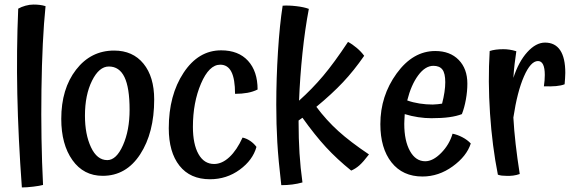

<svg xmlns="http://www.w3.org/2000/svg" viewBox="-20 -762 2517 843"><path d="M169 50Q155 54 126 57.5Q97 61 76 61Q60 -157 56 -349Q52 -541 60 -724Q74 -732 92 -737Q110 -742 127 -742Q141 -742 154 -740.5Q167 -739 180 -735Q165 -588 162 -368Q159 -148 169 50Z M249 -240Q249 -372 314 -456Q379 -540 481 -540Q563 -540 610 -482.5Q657 -425 657 -325Q657 -179 595.5 -84.5Q534 10 431 10Q347 10 298 -59Q249 -128 249 -240ZM549 -280Q549 -377 526.5 -423.5Q504 -470 458 -470Q415 -470 384 -407.5Q353 -345 353 -254Q353 -172 379.5 -115.5Q406 -59 451 -59Q491 -59 520 -124.5Q549 -190 549 -280Z M1111 -369Q1091 -359 1066.5 -354.5Q1042 -350 1012 -350Q1012 -415 996 -446.5Q980 -478 947 -478Q898 -478 862.5 -395Q827 -312 827 -205Q827 -129 851.5 -85.5Q876 -42 920 -42Q955 -42 987.5 -72.5Q1020 -103 1045 -158Q1063 -154 1079 -143Q1095 -132 1106 -117Q1090 -59 1032.5 -17Q975 25 902 25Q815 25 768 -34.5Q721 -94 721 -199Q721 -344 786 -442.5Q851 -541 951 -541Q1027 -541 1069 -495Q1111 -449 1111 -369Z M1291 -225Q1291 -154 1295 -89.5Q1299 -25 1308 39Q1287 45 1263.5 48Q1240 51 1215 51Q1202 -60 1197.5 -138Q1193 -216 1193 -302Q1193 -418 1200.5 -536Q1208 -654 1221 -737Q1246 -739 1280.5 -735Q1315 -731 1336 -723Q1319 -634 1308 -528.5Q1297 -423 1293 -320Q1351 -372 1399 -429Q1447 -486 1508 -578Q1527 -568 1546.5 -551.5Q1566 -535 1579 -517Q1534 -452 1486 -401Q1438 -350 1369 -293Q1413 -234 1465.5 -186.5Q1518 -139 1600 -84Q1575 -51 1558 -36Q1541 -21 1522 -13Q1460 -63 1411.5 -115.5Q1363 -168 1308 -245Q1305 -243 1299.5 -239Q1294 -235 1291 -233Q1291 -231 1291 -229Q1291 -227 1291 -225Z M1768 -321Q1793 -312 1822 -307.5Q1851 -303 1880 -303Q1889 -303 1902 -304.5Q1915 -306 1921 -307Q1928 -334 1931.5 -357.5Q1935 -381 1935 -401Q1935 -440 1922.5 -456.5Q1910 -473 1883 -473Q1847 -473 1816 -431Q1785 -389 1768 -321ZM1967 -175Q1988 -171 2010 -159.5Q2032 -148 2047 -132Q2029 -76 1967.5 -31.5Q1906 13 1835 13Q1748 13 1699 -49Q1650 -111 1650 -217Q1650 -341 1721.5 -439.5Q1793 -538 1891 -538Q1956 -538 1994 -499Q2032 -460 2032 -395Q2032 -361 2025.5 -325Q2019 -289 2008 -261Q1985 -252 1952.5 -247.5Q1920 -243 1874 -243Q1846 -243 1816 -247.5Q1786 -252 1757 -261Q1756 -241 1755.5 -233Q1755 -225 1755 -218Q1755 -144 1780 -99Q1805 -54 1847 -54Q1881 -54 1917 -90.5Q1953 -127 1967 -175Z M2234 -246Q2237 -191 2244 -129.5Q2251 -68 2262 2Q2248 7 2232.5 9Q2217 11 2201 10Q2191 10 2183 9Q2175 8 2166 5Q2141 -121 2131.5 -263.5Q2122 -406 2130 -538Q2142 -542 2157 -544Q2172 -546 2190 -546Q2203 -546 2217 -544Q2231 -542 2247 -537Q2243 -510 2239.5 -481.5Q2236 -453 2234 -420Q2257 -491 2295 -533Q2333 -575 2373 -575Q2417 -575 2439.5 -541.5Q2462 -508 2462 -442Q2462 -431 2461 -418Q2460 -405 2459 -392Q2444 -386 2421.5 -384Q2399 -382 2368 -383Q2370 -397 2371 -409Q2372 -421 2372 -433Q2372 -463 2364.5 -478.5Q2357 -494 2342 -494Q2310 -494 2280.5 -426.5Q2251 -359 2234 -246Z"/></svg>

Font: Atma Medium
Style: Regular
Weight: 500
Designer: Gregori Vincens, Jeremie Hornus, Riccardo Olocco, Yoann Minet.
Foundry: black foundry
Version: Version 1.101;PS 1.100;hotconv 1.0.86;makeotf.lib2.5.63406